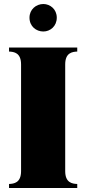

<svg xmlns="http://www.w3.org/2000/svg" viewBox="-20 -937 430 957"><path d="M25 -20V0H365V-20C340 -21 305 -26 305 -84V-616C305 -674 340 -679 365 -680V-700H25V-680C50 -679 85 -674 85 -616V-84C85 -26 50 -21 25 -20ZM263 -849C263 -891 230 -917 196 -917C160 -917 127 -890 127 -849C127 -806 160 -780 196 -780C230 -780 263 -806 263 -849Z"/></svg>

Font: Sprat Condensed Black
Style: Regular
Weight: 900
Designer: Ethan Nakache
Foundry: Collletttivo
Version: Version 2.000;Glyphs 3.2 (3217)